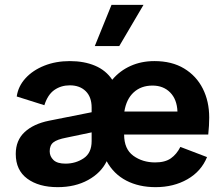

<svg xmlns="http://www.w3.org/2000/svg" viewBox="-20 -762 926 792"><path d="M218 10Q140 10 92.5 -25Q45 -60 45 -127Q45 -183 81.5 -217Q118 -251 182 -264L358 -299V-318Q358 -362 333.5 -386Q309 -410 268 -410Q232 -410 204.5 -391Q177 -372 163 -328L49 -364Q55 -406 85 -439Q115 -472 162.5 -491Q210 -510 268 -510Q327 -510 372 -491Q417 -472 443 -433Q474 -470 518.5 -490Q563 -510 617 -510Q689 -510 739.5 -479.5Q790 -449 816.5 -396.5Q843 -344 843 -277Q843 -260 842 -243.5Q841 -227 839 -207H492Q492 -147 530 -119.5Q568 -92 620 -92Q661 -92 685 -109Q709 -126 724 -156L834 -114Q810 -55 753 -22.5Q696 10 622 10Q553 10 501 -17Q449 -44 420 -97Q397 -49 343.5 -19.5Q290 10 218 10ZM493 -302H712Q710 -352 682 -380.5Q654 -409 609 -409Q562 -409 531.5 -381Q501 -353 493 -302ZM250 -87Q292 -87 325 -109Q358 -131 358 -180V-216L253 -194Q216 -187 200.5 -175Q185 -163 185 -138Q185 -117 200.5 -102Q216 -87 250 -87ZM440 -742H572L472 -572H371Z"/></svg>

Font: Work Sans SemiBold
Style: Regular
Weight: 600
Designer: Wei Huang
Foundry: Wei Huang
Version: Version 2.010; ttfautohint (v1.8.3)